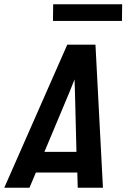

<svg xmlns="http://www.w3.org/2000/svg" viewBox="-39 -879 609 899"><path d="M-19 0 276 -670H408L443 0H325L323 -71H129L99 0ZM169 -168H319L312 -447Q312 -462 311 -477Q310 -492 310 -507Q304 -492 298 -477Q292 -462 286 -447ZM532 -781H209L210 -859H533Z"/></svg>

Font: Lode Term
Style: Bold Italic
Weight: 700
Italic angle: -11°
Monospace: yes
Designer: Belleve Invis
Foundry: Belleve Invis
Version: Version 29.2.0